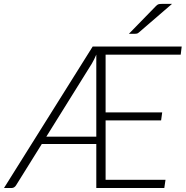

<svg xmlns="http://www.w3.org/2000/svg" viewBox="-46 -940 928 960"><path d="M0 0ZM857.5 -666.5H482V-378H765L759.5 -338H482V-41H781.5L775.5 0H435.5V-220H163L34 -13Q30.5 -7.5 25 -3.8Q19.5 0 12.5 0H-26L417.5 -707.5H862.5ZM185.5 -256.5H435.5V-667Q430.5 -654.5 425 -643.8Q419.5 -633 413.5 -622.5ZM814 -920.5 647.5 -777Q642.5 -773 638.5 -772Q634.5 -771 628.5 -771H598.5L733.5 -909.5Q740 -916.5 745.8 -918.5Q751.5 -920.5 762.5 -920.5Z"/></svg>

Font: Lato Light
Style: Italic
Weight: 300
Italic angle: -7°
Designer: Lukasz Dziedzic
Foundry: tyPoland Lukasz Dziedzic
Version: Version 2.007; 2014-02-27